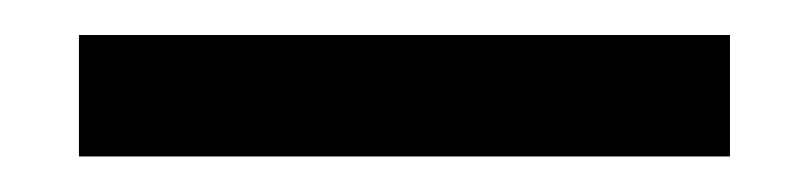

<svg xmlns="http://www.w3.org/2000/svg" viewBox="-20 57 455 108"><path d="M24.4 76.7H390.6V145H24.4Z"/></svg>

Font: Selawik
Style: Regular
Weight: 400
Designer: Aaron Bell
Foundry: Microsoft Corporation
Version: Version 1.01